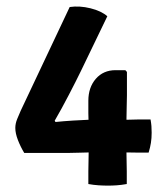

<svg xmlns="http://www.w3.org/2000/svg" viewBox="-20 -577 522 602"><path d="M56 -97.5Q44.5 -116.5 36.2 -137.8Q28 -159 28 -176Q28 -189.5 34 -204.2Q40 -219 45 -230L198.5 -555Q229.5 -559.5 263.8 -551Q298 -542.5 316.5 -526L234 -355Q219.5 -325 196.2 -280.2Q173 -235.5 151.5 -198.5L154 -194.5Q177.5 -197 209 -199Q240.5 -201 257.5 -201.5Q257.5 -207.5 257.2 -213.5Q257 -219.5 257 -222.5V-261Q257 -303 280.5 -330Q304 -357 342.5 -357H373L378 -351.5V-278.5Q378 -262 377.2 -240Q376.5 -218 376.5 -201.5Q384.5 -201.5 396.8 -202Q409 -202.5 417.5 -202.5H452Q454 -191.5 454.8 -181.8Q455.5 -172 455.5 -161Q455.5 -143.5 453.2 -129.2Q451 -115 446 -98.5H413Q405 -98.5 394.5 -98.8Q384 -99 376.5 -99Q376.5 -83 377 -69.5Q377.5 -56 377.5 -39.5V0Q360.5 3 346.5 4Q332.5 5 318.5 5Q304.5 5 289 4Q273.5 3 257 0V-39.5Q257 -56 257.5 -69.5Q258 -83 258 -99Q242.5 -99 227 -98.2Q211.5 -97.5 195 -97.5Z"/></svg>

Font: Signika SC SemiBold
Style: Regular
Weight: 600
Designer: Anna Giedryś
Foundry: Anna Giedryś
Version: Version 2.000; ttfautohint (v1.8.3) -l 8 -r 50 -G 200 -x 9 -